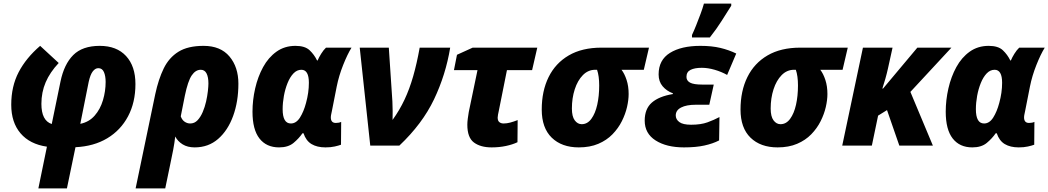

<svg xmlns="http://www.w3.org/2000/svg" viewBox="-20 -816 5875 1076"><path d="M195 240 243 6Q147 -8 95 -69Q43 -130 43 -229Q43 -332 84.5 -411.5Q126 -491 205 -559L309 -463Q260 -411 236 -355Q212 -299 212 -234Q212 -140 270 -121L319 -359Q339 -456 390.5 -507.5Q442 -559 539 -559Q634 -559 686.5 -502Q739 -445 739 -345Q739 -242 697.5 -164Q656 -86 581 -41Q506 4 403 9L355 240ZM430 -122Q479 -132 510.5 -168Q542 -204 557 -254.5Q572 -305 572 -357Q572 -390 562.5 -412Q553 -434 531 -434Q514 -434 500 -416Q486 -398 477 -357Z M740 240 850 -288Q868 -372 897.5 -432.5Q927 -493 980 -526Q1033 -559 1121 -559Q1216 -559 1266 -499.5Q1316 -440 1316 -347Q1316 -247 1286.5 -166Q1257 -85 1202.5 -37.5Q1148 10 1071 10Q1031 10 1003.5 -7Q976 -24 962 -51Q958 -15 950.5 24Q943 63 934 105L906 240ZM1046 -124Q1070 -124 1087 -142Q1104 -160 1116 -188Q1128 -216 1135 -247Q1142 -278 1145 -305.5Q1148 -333 1148 -348Q1148 -384 1137.5 -404.5Q1127 -425 1105 -425Q1076 -425 1054.5 -393.5Q1033 -362 1016 -280L993 -164Q1000 -144 1014.5 -134Q1029 -124 1046 -124Z M1544 10Q1473 10 1434 -40Q1395 -90 1395 -190Q1395 -255 1410 -320.5Q1425 -386 1454.5 -440Q1484 -494 1529.5 -526.5Q1575 -559 1636 -559Q1689 -559 1715 -534.5Q1741 -510 1757 -477H1760Q1767 -494 1780 -515Q1793 -536 1807 -549H1950Q1927 -512 1903 -451.5Q1879 -391 1867 -331L1840 -194Q1838 -184 1836 -175Q1834 -166 1834 -158Q1834 -127 1862 -127Q1880 -127 1892 -133L1891 -5Q1878 0 1855.5 5Q1833 10 1804 10Q1757 10 1726 -8.5Q1695 -27 1681 -69H1675Q1655 -40 1625 -15Q1595 10 1544 10ZM1610 -124Q1640 -124 1661 -157Q1682 -190 1695 -239Q1711 -297 1711 -352Q1711 -425 1669 -425Q1644 -425 1624.5 -404.5Q1605 -384 1591.5 -350.5Q1578 -317 1571 -278.5Q1564 -240 1564 -204Q1564 -124 1610 -124Z M2055 0 1996 -549H2159L2179 -248Q2180 -222 2180.5 -194Q2181 -166 2180 -144Q2219 -198 2247 -257.5Q2275 -317 2295.5 -388.5Q2316 -460 2332 -549H2503Q2478 -397 2412.5 -259.5Q2347 -122 2218 0Z M2735 10Q2673 10 2636 -17.5Q2599 -45 2599 -117Q2599 -132 2601.5 -151Q2604 -170 2607 -188L2656 -423H2524L2541 -509L2629 -549H2991L2962 -423H2821L2775 -193Q2773 -184 2771 -174Q2769 -164 2769 -157Q2769 -139 2778.5 -131.5Q2788 -124 2802 -124Q2820 -124 2839 -129Q2858 -134 2881 -143L2880 -19Q2853 -6 2815.5 2Q2778 10 2735 10Z M3224 10Q3128 10 3072 -44.5Q3016 -99 3016 -202Q3016 -306 3054.5 -384Q3093 -462 3167.5 -505.5Q3242 -549 3351 -549H3617L3588 -425H3463Q3480 -403 3491.5 -368Q3503 -333 3503 -289Q3503 -256 3494 -216.5Q3485 -177 3465 -137Q3445 -97 3412.5 -63.5Q3380 -30 3333 -10Q3286 10 3224 10ZM3240 -120Q3272 -120 3294 -150Q3316 -180 3327 -229Q3338 -278 3338 -337Q3338 -390 3326 -425H3316Q3276 -425 3246.5 -395Q3217 -365 3201 -315.5Q3185 -266 3185 -208Q3185 -163 3201 -141.5Q3217 -120 3240 -120Z M3813 10Q3715 10 3654 -29Q3593 -68 3593 -140Q3593 -206 3633 -241Q3673 -276 3751 -289V-293Q3716 -306 3693.5 -332.5Q3671 -359 3671 -399Q3671 -480 3734.5 -519.5Q3798 -559 3905 -559Q3969 -559 4017 -547.5Q4065 -536 4106 -516L4055 -396Q4023 -414 3985 -425Q3947 -436 3913 -436Q3873 -436 3850 -424.5Q3827 -413 3827 -385Q3827 -364 3847 -353Q3867 -342 3915 -342H3980L3955 -229H3879Q3827 -229 3797 -213.5Q3767 -198 3767 -169Q3767 -147 3787 -132Q3807 -117 3853 -117Q3908 -117 3945 -130.5Q3982 -144 4012 -160L4010 -29Q3975 -11 3927.5 -0.5Q3880 10 3813 10ZM3858 -606V-620Q3869 -643 3881.5 -674.5Q3894 -706 3906 -738Q3918 -770 3925 -796H4078V-784Q4052 -743 4024 -698.5Q3996 -654 3958 -606Z M4338 10Q4242 10 4186 -44.5Q4130 -99 4130 -202Q4130 -306 4168.5 -384Q4207 -462 4281.5 -505.5Q4356 -549 4465 -549H4731L4702 -425H4577Q4594 -403 4605.5 -368Q4617 -333 4617 -289Q4617 -256 4608 -216.5Q4599 -177 4579 -137Q4559 -97 4526.5 -63.5Q4494 -30 4447 -10Q4400 10 4338 10ZM4354 -120Q4386 -120 4408 -150Q4430 -180 4441 -229Q4452 -278 4452 -337Q4452 -390 4440 -425H4430Q4390 -425 4360.5 -395Q4331 -365 4315 -315.5Q4299 -266 4299 -208Q4299 -163 4315 -141.5Q4331 -120 4354 -120Z M4700 0 4816 -549H4982L4956 -431Q4950 -404 4941.5 -374Q4933 -344 4925 -320H4929L5121 -549H5312L5082 -301L5208 0H5020L4951 -199L4901 -168L4866 0Z M5429 10Q5358 10 5319 -40Q5280 -90 5280 -190Q5280 -255 5295 -320.5Q5310 -386 5339.5 -440Q5369 -494 5414.5 -526.5Q5460 -559 5521 -559Q5574 -559 5600 -534.5Q5626 -510 5642 -477H5645Q5652 -494 5665 -515Q5678 -536 5692 -549H5835Q5812 -512 5788 -451.5Q5764 -391 5752 -331L5725 -194Q5723 -184 5721 -175Q5719 -166 5719 -158Q5719 -127 5747 -127Q5765 -127 5777 -133L5776 -5Q5763 0 5740.5 5Q5718 10 5689 10Q5642 10 5611 -8.5Q5580 -27 5566 -69H5560Q5540 -40 5510 -15Q5480 10 5429 10ZM5495 -124Q5525 -124 5546 -157Q5567 -190 5580 -239Q5596 -297 5596 -352Q5596 -425 5554 -425Q5529 -425 5509.5 -404.5Q5490 -384 5476.5 -350.5Q5463 -317 5456 -278.5Q5449 -240 5449 -204Q5449 -124 5495 -124Z"/></svg>

Font: Noto Sans Disp ExtBd
Style: Italic
Weight: 800
Italic angle: -12°
Designer: Monotype Design Team
Foundry: Monotype Imaging Inc.
Version: Version 2.000;GOOG;noto-source:20170915:90ef993387c0